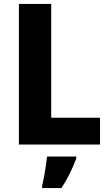

<svg xmlns="http://www.w3.org/2000/svg" viewBox="-20 -734 555 975"><path d="M76 0V-714H240V-136H488V0ZM367 72Q353 109 335 146Q317 183 292 221H194V208Q199 189 204 162Q209 135 213 108Q217 81 219 61H367Z"/></svg>

Font: Noto Sans SemiCondensed ExtraBold
Style: Regular
Weight: 800
Width: 4
Designer: Monotype Design Team
Foundry: Monotype Imaging Inc.
Version: Version 2.013; ttfautohint (v1.8.4.7-5d5b)